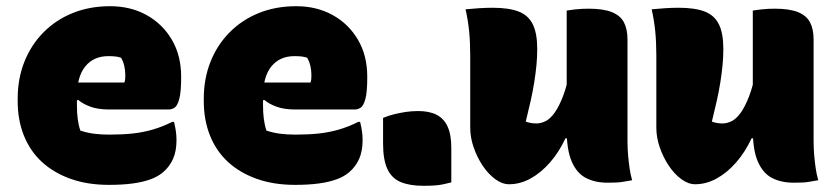

<svg xmlns="http://www.w3.org/2000/svg" viewBox="-20 -581 2690 619"><path d="M335 -561Q401 -561 452.5 -532.5Q504 -504 534 -453Q564 -402 564 -334V-331Q564 -284 558 -262Q552 -240 543 -234Q534 -228 524 -228H332Q296 -228 271.5 -237Q247 -246 232 -259L212 -251L214 -315H381Q383 -320 383.5 -326Q384 -332 384 -339Q384 -354 380.5 -369Q377 -384 370 -395Q361 -398 351.5 -399Q342 -400 329 -400Q282 -400 255 -367Q228 -334 228 -269V-240Q228 -218 230.5 -198Q233 -178 239 -160Q260 -153 282.5 -150Q305 -147 333 -147Q374 -147 407 -150.5Q440 -154 471.5 -163Q503 -172 535 -188H541Q545 -172 547 -158Q549 -144 549 -129Q549 -94 538 -69Q527 -44 506 -26Q490 -12 465.5 -3Q441 6 408 10.5Q375 15 331 15Q262 15 207.5 -4.5Q153 -24 115 -59Q77 -94 57 -144Q37 -194 37 -255V-263Q37 -327 58.5 -381.5Q80 -436 120 -476.5Q160 -517 214.5 -539Q269 -561 335 -561Z M935 -561Q1001 -561 1052.5 -532.5Q1104 -504 1134 -453Q1164 -402 1164 -334V-331Q1164 -284 1158 -262Q1152 -240 1143 -234Q1134 -228 1124 -228H932Q896 -228 871.5 -237Q847 -246 832 -259L812 -251L814 -315H981Q983 -320 983.5 -326Q984 -332 984 -339Q984 -354 980.5 -369Q977 -384 970 -395Q961 -398 951.5 -399Q942 -400 929 -400Q882 -400 855 -367Q828 -334 828 -269V-240Q828 -218 830.5 -198Q833 -178 839 -160Q860 -153 882.5 -150Q905 -147 933 -147Q974 -147 1007 -150.5Q1040 -154 1071.5 -163Q1103 -172 1135 -188H1141Q1145 -172 1147 -158Q1149 -144 1149 -129Q1149 -94 1138 -69Q1127 -44 1106 -26Q1090 -12 1065.5 -3Q1041 6 1008 10.5Q975 15 931 15Q862 15 807.5 -4.5Q753 -24 715 -59Q677 -94 657 -144Q637 -194 637 -255V-263Q637 -327 658.5 -381.5Q680 -436 720 -476.5Q760 -517 814.5 -539Q869 -561 935 -561Z M1435 7Q1420 11 1407.5 13.5Q1395 16 1380.5 17Q1366 18 1345 18Q1301 18 1272 6Q1243 -6 1229 -36Q1215 -66 1215 -118V-201Q1232 -208 1250 -212.5Q1268 -217 1287.5 -220Q1307 -223 1328 -223Q1364 -223 1387.5 -211Q1411 -199 1423 -173Q1435 -147 1435 -104Z M1568 -556Q1620 -556 1651.5 -544Q1683 -532 1697.5 -503Q1712 -474 1712 -423Q1712 -397 1709.5 -371Q1707 -345 1702.5 -316.5Q1698 -288 1691 -256.5Q1684 -225 1675 -189Q1683 -186 1691.5 -184.5Q1700 -183 1709 -183Q1724 -183 1739 -190.5Q1754 -198 1768 -217.5Q1782 -237 1795 -270.5Q1808 -304 1818 -356L1816 -135H1803Q1782 -90 1753 -57Q1724 -24 1690.5 -5.5Q1657 13 1621 13Q1599 13 1576.5 -3.5Q1554 -20 1536 -47Q1518 -74 1507 -106Q1496 -138 1496 -169Q1496 -208 1496 -246.5Q1496 -285 1496 -324Q1496 -363 1496 -401Q1496 -445 1492.5 -480Q1489 -515 1481 -551Q1502 -553 1524 -554.5Q1546 -556 1568 -556ZM1878 -553Q1925 -553 1952.5 -542Q1980 -531 1991.5 -509Q2003 -487 2003 -454Q2003 -397 2003 -342.5Q2003 -288 2003 -234Q2003 -180 2003 -127Q2003 -103 2005 -80Q2007 -57 2010 -37Q2013 -17 2018 0Q2006 2 1992.5 4.5Q1979 7 1965.5 7.5Q1952 8 1938 8Q1899 8 1869.5 -7Q1840 -22 1823.5 -59.5Q1807 -97 1807 -162Q1807 -216 1807 -280Q1807 -344 1807 -412Q1807 -480 1807 -547Q1820 -549 1832.5 -550.5Q1845 -552 1856.5 -552.5Q1868 -553 1878 -553Z M2168 -556Q2220 -556 2251.5 -544Q2283 -532 2297.5 -503Q2312 -474 2312 -423Q2312 -397 2309.5 -371Q2307 -345 2302.5 -316.5Q2298 -288 2291 -256.5Q2284 -225 2275 -189Q2283 -186 2291.5 -184.5Q2300 -183 2309 -183Q2324 -183 2339 -190.5Q2354 -198 2368 -217.5Q2382 -237 2395 -270.5Q2408 -304 2418 -356L2416 -135H2403Q2382 -90 2353 -57Q2324 -24 2290.5 -5.5Q2257 13 2221 13Q2199 13 2176.5 -3.5Q2154 -20 2136 -47Q2118 -74 2107 -106Q2096 -138 2096 -169Q2096 -208 2096 -246.5Q2096 -285 2096 -324Q2096 -363 2096 -401Q2096 -445 2092.5 -480Q2089 -515 2081 -551Q2102 -553 2124 -554.5Q2146 -556 2168 -556ZM2478 -553Q2525 -553 2552.5 -542Q2580 -531 2591.5 -509Q2603 -487 2603 -454Q2603 -397 2603 -342.5Q2603 -288 2603 -234Q2603 -180 2603 -127Q2603 -103 2605 -80Q2607 -57 2610 -37Q2613 -17 2618 0Q2606 2 2592.5 4.5Q2579 7 2565.5 7.5Q2552 8 2538 8Q2499 8 2469.5 -7Q2440 -22 2423.5 -59.5Q2407 -97 2407 -162Q2407 -216 2407 -280Q2407 -344 2407 -412Q2407 -480 2407 -547Q2420 -549 2432.5 -550.5Q2445 -552 2456.5 -552.5Q2468 -553 2478 -553Z"/></svg>

Font: Recursive Casual Black
Style: Regular
Weight: 900
Version: Version 1.047